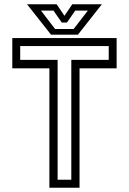

<svg xmlns="http://www.w3.org/2000/svg" viewBox="-20 -878 603 898"><path d="M211 0V-558.5H37.5V-700H525.5V-558.5H352V0ZM249.5 -37.5H313.5V-598H488.5V-662.5H74.5V-598H249.5ZM218.5 -716 106.5 -858H245L281.5 -804L318 -858H456.5L344.5 -716ZM237.5 -742.5H324.5L391 -828.5H332L293 -772.5H269L230 -828.5H171.5Z"/></svg>

Font: Tourney Thin
Style: Regular
Weight: 400
Version: Version 1.015